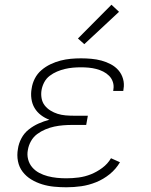

<svg xmlns="http://www.w3.org/2000/svg" viewBox="-20 -785 640 813"><path d="M261 8Q235 8 209 5.5Q183 3 158.5 -4.5Q134 -12 112.5 -25Q91 -38 76 -57.5Q61 -77 56 -102.5Q51 -128 56 -155Q59 -177 70.5 -199Q82 -221 101.5 -236.5Q121 -252 143.5 -262Q166 -272 189 -278Q170 -285 153.5 -297.5Q137 -310 126.5 -327.5Q116 -345 113 -367Q110 -389 114 -410Q117 -432 127.5 -452.5Q138 -473 155.5 -488Q173 -503 194 -513Q215 -523 236.5 -528.5Q258 -534 279.5 -536Q301 -538 323 -538Q345 -538 367 -536Q389 -534 409.5 -528.5Q430 -523 449 -513Q468 -503 481.5 -487.5Q495 -472 501 -451Q507 -430 503 -408Q503 -406 502.5 -404Q502 -402 502 -400H459Q460 -402 460 -403.5Q460 -405 460 -406Q463 -422 458 -437.5Q453 -453 442 -464Q431 -475 417 -482Q403 -489 387.5 -493Q372 -497 355.5 -498.5Q339 -500 323 -500Q306 -500 289 -498.5Q272 -497 255 -493Q238 -489 221.5 -482Q205 -475 190.5 -464Q176 -453 167.5 -437Q159 -421 156 -404Q153 -387 156 -369.5Q159 -352 169 -339Q179 -326 193.5 -317Q208 -308 224 -303Q240 -298 257.5 -296.5Q275 -295 293 -295H352L345 -256H286Q267 -256 248 -254.5Q229 -253 210 -249Q191 -245 172 -237Q153 -229 137 -217Q121 -205 111 -187Q101 -169 98 -150Q94 -130 99 -110.5Q104 -91 116.5 -76.5Q129 -62 146 -53Q163 -44 182 -39Q201 -34 221 -32Q241 -30 261 -30Q287 -30 313.5 -33.5Q340 -37 365 -47Q390 -57 413 -74Q436 -91 450 -115L488 -98Q471 -69 444.5 -47.5Q418 -26 387 -13.5Q356 -1 324.5 3.5Q293 8 261 8ZM337 -598 310 -622 452 -765 484 -735Z"/></svg>

Font: Iosevka Slab XLtEx
Style: Italic
Weight: 200
Width: 7
Italic angle: -9°
Monospace: yes
Designer: Belleve Invis
Foundry: Belleve Invis
Version: Version 11.1.0; ttfautohint (v1.8.3)